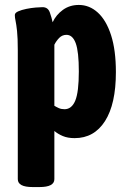

<svg xmlns="http://www.w3.org/2000/svg" viewBox="-20 -551 524 777"><path d="M112 206Q52 206 52 174V-347Q52 -398 49 -425.5Q46 -453 43 -466.5Q40 -480 40 -490Q40 -499 53.5 -505Q67 -511 86.5 -515Q106 -519 124.5 -520.5Q143 -522 152 -522Q174 -522 181.5 -501Q189 -480 193 -461Q207 -491 234.5 -511Q262 -531 299 -531Q342 -531 376 -500Q410 -469 429.5 -408.5Q449 -348 449 -259Q449 -130 405 -61Q361 8 282 8Q254 8 234 -0.5Q214 -9 200 -21V174Q200 206 140 206ZM241 -109Q270 -109 284.5 -143.5Q299 -178 299 -262Q299 -342 286.5 -376Q274 -410 249 -410Q232 -410 220 -398Q208 -386 200 -370V-123Q208 -118 218 -113.5Q228 -109 241 -109Z"/></svg>

Font: Asap Condensed VF Beta
Style: Regular
Weight: 400
Designer: Pablo Cosgaya
Foundry: Omnibus-Type
Version: Version 1.008